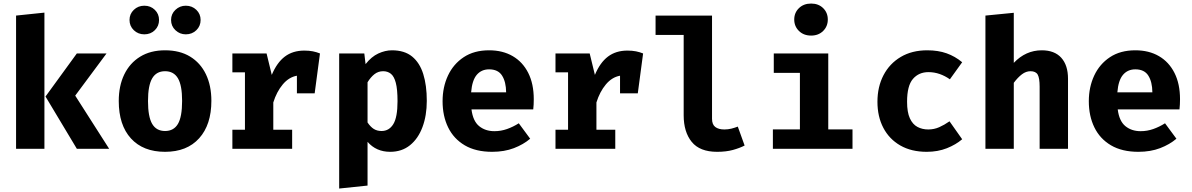

<svg xmlns="http://www.w3.org/2000/svg" viewBox="-20 -850 6809 1097"><path d="M233.8 -777.9V0H71.8V-761ZM588.7 -544.6 409.7 -303.6 603.6 0H419L240 -298.5L419 -544.6Z M923.1 -562.6Q1007.2 -562.6 1066.2 -526.7Q1125.1 -490.8 1156.4 -425.9Q1187.7 -361 1187.7 -273.8Q1187.7 -137.4 1117.9 -60Q1048.2 17.4 923.1 17.4Q797.9 17.4 728.2 -59Q658.5 -135.4 658.5 -272.8Q658.5 -359.5 690 -424.6Q721.5 -489.7 780.8 -526.2Q840 -562.6 923.1 -562.6ZM923.1 -443.1Q873.3 -443.1 849.5 -402.3Q825.6 -361.5 825.6 -272.8Q825.6 -182.6 849.5 -142.1Q873.3 -101.5 923.1 -101.5Q972.8 -101.5 996.7 -142.1Q1020.5 -182.6 1020.5 -273.8Q1020.5 -362.1 996.7 -402.6Q972.8 -443.1 923.1 -443.1ZM804.6 -653.8Q769.2 -653.8 744.6 -677.4Q720 -701 720 -735.9Q720 -770.3 744.6 -793.8Q769.2 -817.4 804.6 -817.4Q840.5 -817.4 864.6 -793.8Q888.7 -770.3 888.7 -735.9Q888.7 -701 864.6 -677.4Q840.5 -653.8 804.6 -653.8ZM1041.5 -653.8Q1007.2 -653.8 982.3 -677.4Q957.4 -701 957.4 -735.9Q957.4 -770.3 982.3 -793.8Q1007.2 -817.4 1041.5 -817.4Q1077.4 -817.4 1101.8 -793.8Q1126.2 -770.3 1126.2 -735.9Q1126.2 -701 1101.8 -677.4Q1077.4 -653.8 1041.5 -653.8Z M1307.7 0V-108.7H1379.5V-436.9H1307.7V-544.6H1503.1L1532.8 -422.1Q1562.1 -492.3 1607.4 -526.7Q1652.8 -561 1718.5 -561Q1746.2 -561 1767.7 -556.7Q1789.2 -552.3 1808.2 -544.6L1777.9 -316.9H1676.4V-417.4Q1630.3 -409.2 1595.4 -367.4Q1560.5 -325.6 1541.5 -264.6V-108.7H1649.2V0Z M2219.5 -562.6Q2290.8 -562.6 2334.4 -527.2Q2377.9 -491.8 2398.2 -427.2Q2418.5 -362.6 2418.5 -273.8Q2418.5 -189.7 2393.8 -123.8Q2369.2 -57.9 2322.6 -20.3Q2275.9 17.4 2209.2 17.4Q2129.7 17.4 2080 -39.5V210.3L1917.9 227.2V-544.6H2061.5L2068.7 -483.6Q2102.1 -526.2 2141.5 -544.4Q2181 -562.6 2219.5 -562.6ZM2169.2 -443.1Q2141 -443.1 2119.5 -426.2Q2097.9 -409.2 2080 -380V-150.3Q2096.9 -125.1 2115.6 -113.3Q2134.4 -101.5 2160 -101.5Q2203.1 -101.5 2227.2 -140.8Q2251.3 -180 2251.3 -271.8Q2251.3 -339.5 2241.5 -376.7Q2231.8 -413.8 2213.3 -428.5Q2194.9 -443.1 2169.2 -443.1Z M2673.8 -225.1Q2682.1 -158.5 2717.4 -129.5Q2752.8 -100.5 2804.6 -100.5Q2842.1 -100.5 2876.9 -112.8Q2911.8 -125.1 2944.1 -145.6L3009.2 -57.4Q2970.8 -24.6 2916.2 -3.6Q2861.5 17.4 2791.8 17.4Q2698.5 17.4 2635.4 -19.7Q2572.3 -56.9 2540.5 -122.1Q2508.7 -187.2 2508.7 -271.8Q2508.7 -352.3 2539.5 -418.2Q2570.3 -484.1 2629.5 -523.3Q2688.7 -562.6 2774.4 -562.6Q2852.3 -562.6 2909.5 -529.2Q2966.7 -495.9 2998.2 -433.3Q3029.7 -370.8 3029.7 -283.1Q3029.7 -269.2 3029 -253.3Q3028.2 -237.4 3026.7 -225.1ZM2774.4 -453.8Q2730.8 -453.8 2704.1 -422.6Q2677.4 -391.3 2671.8 -322.6H2871.8Q2871.3 -382.1 2848.7 -417.9Q2826.2 -453.8 2774.4 -453.8Z M3153.8 0V-108.7H3225.6V-436.9H3153.8V-544.6H3349.2L3379 -422.1Q3408.2 -492.3 3453.6 -526.7Q3499 -561 3564.6 -561Q3592.3 -561 3613.8 -556.7Q3635.4 -552.3 3654.4 -544.6L3624.1 -316.9H3522.6V-417.4Q3476.4 -409.2 3441.5 -367.4Q3406.7 -325.6 3387.7 -264.6V-108.7H3495.4V0Z M4048.2 -761V-171.3Q4048.2 -138.5 4066.9 -124.4Q4085.6 -110.3 4118.5 -110.3Q4139.5 -110.3 4159 -115.1Q4178.5 -120 4195.4 -126.7L4234.4 -18.5Q4206.7 -4.1 4167.7 6.7Q4128.7 17.4 4076.9 17.4Q3978.5 17.4 3932.3 -39.2Q3886.2 -95.9 3886.2 -191.3V-650.3H3725.6V-761Z M4614.4 -829.7Q4656.4 -829.7 4683.1 -803.6Q4709.7 -777.4 4709.7 -738.5Q4709.7 -699.5 4683.1 -673.1Q4656.4 -646.7 4614.4 -646.7Q4571.8 -646.7 4544.9 -673.1Q4517.9 -699.5 4517.9 -738.5Q4517.9 -777.4 4544.9 -803.6Q4571.8 -829.7 4614.4 -829.7ZM4712.3 -544.6V-110.8H4850.8V0H4395.9V-110.8H4550.3V-433.8H4401V-544.6Z M5283.6 -110.3Q5316.9 -110.3 5346.4 -123.3Q5375.9 -136.4 5405.1 -156.9L5477.4 -54.4Q5441.5 -23.6 5390 -3.1Q5338.5 17.4 5274.9 17.4Q5187.2 17.4 5124.1 -18.7Q5061 -54.9 5027.2 -119.2Q4993.3 -183.6 4993.3 -268.7Q4993.3 -353.8 5027.9 -420.3Q5062.6 -486.7 5126.4 -524.6Q5190.3 -562.6 5277.9 -562.6Q5340 -562.6 5388.5 -545.4Q5436.9 -528.2 5477.4 -494.4L5407.2 -396.9Q5379.5 -416.4 5348.7 -427.2Q5317.9 -437.9 5284.6 -437.9Q5229.7 -437.9 5196.2 -399.2Q5162.6 -360.5 5162.6 -268.7Q5162.6 -208.7 5178.5 -174.1Q5194.4 -139.5 5221.8 -124.9Q5249.2 -110.3 5283.6 -110.3Z M5772.3 -776.9V-490.8Q5840.5 -562.6 5932.3 -562.6Q6005.1 -562.6 6043.6 -520Q6082.1 -477.4 6082.1 -400V0H5920V-354.9Q5920 -404.1 5909 -423.6Q5897.9 -443.1 5867.7 -443.1Q5842.1 -443.1 5818.7 -425.4Q5795.4 -407.7 5772.3 -376.9V0H5610.3V-761Z M6366.2 -225.1Q6374.4 -158.5 6409.7 -129.5Q6445.1 -100.5 6496.9 -100.5Q6534.4 -100.5 6569.2 -112.8Q6604.1 -125.1 6636.4 -145.6L6701.5 -57.4Q6663.1 -24.6 6608.5 -3.6Q6553.8 17.4 6484.1 17.4Q6390.8 17.4 6327.7 -19.7Q6264.6 -56.9 6232.8 -122.1Q6201 -187.2 6201 -271.8Q6201 -352.3 6231.8 -418.2Q6262.6 -484.1 6321.8 -523.3Q6381 -562.6 6466.7 -562.6Q6544.6 -562.6 6601.8 -529.2Q6659 -495.9 6690.5 -433.3Q6722.1 -370.8 6722.1 -283.1Q6722.1 -269.2 6721.3 -253.3Q6720.5 -237.4 6719 -225.1ZM6466.7 -453.8Q6423.1 -453.8 6396.4 -422.6Q6369.7 -391.3 6364.1 -322.6H6564.1Q6563.6 -382.1 6541 -417.9Q6518.5 -453.8 6466.7 -453.8Z"/></svg>

Font: FiraCode Nerd Font
Style: Bold
Weight: 700
Designer: Carrois Corporate, Edenspiekermann AG, Nikita Prokopov
Foundry: Carrois Corporate, Edenspiekermann AG, Nikita Prokopov
Version: Version 6.002;Nerd Fonts 2.1.0